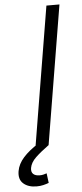

<svg xmlns="http://www.w3.org/2000/svg" viewBox="-118 -761 427 1003"><g transform="rotate(-5 95.5 -259.5)"><path d="M233.9 -727.5 113.3 0H44.9L165.5 -727.5ZM32.7 209Q-11.2 209 -36.6 186.5Q-62 164.1 -54.7 121.1Q-48.3 84 -18.8 51Q10.7 18.1 59.6 -12.7L112.8 0Q70.3 30.8 43.5 56.4Q16.6 82 11.7 110.4Q8.3 131.3 19.5 142.1Q30.8 152.8 53.7 152.8Q64 152.8 73.2 150.6Q82.5 148.4 90.3 145.5L96.7 196.3Q84 201.2 67.9 205.1Q51.8 209 32.7 209Z"/></g></svg>

Font: Inter 20pt Light
Style: Italic
Weight: 300
Italic angle: -9.3988°
Version: Version 4.001;git-66647c0bb